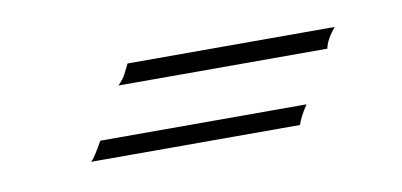

<svg xmlns="http://www.w3.org/2000/svg" viewBox="-29 -310 440 210"><g transform="rotate(-10 191.0 -204.5)"><path d="M348 -254Q338 -242 336 -232H104Q110 -238 112.5 -243Q115 -248 118 -254ZM60 -155Q64 -158 74 -176H303Q295 -164 292 -155Z"/></g></svg>

Font: Kapakana
Style: Regular
Weight: 400
Designer: Kousuke Nagai
Version: Version 1.002